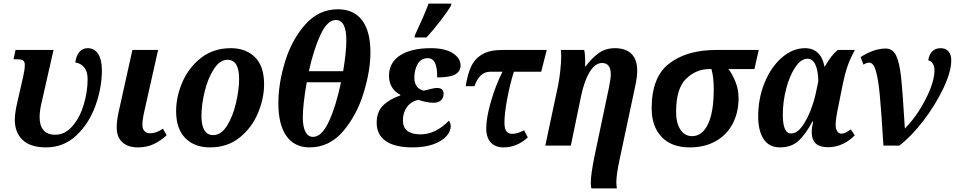

<svg xmlns="http://www.w3.org/2000/svg" viewBox="-20 -816 5356 1076"><path d="M63 -145Q63 -184 78 -247L110 -387Q119 -426 119 -452Q119 -471 108.5 -477.5Q98 -484 74 -484H56L67 -536H280L211 -232Q202 -192 202 -158Q202 -113 223.5 -87Q245 -61 290 -61Q344 -61 385.5 -108.5Q427 -156 449 -228.5Q471 -301 471 -372Q471 -414 452.5 -437.5Q434 -461 402 -466Q407 -503 424.5 -524.5Q442 -546 471 -546Q510 -546 530.5 -513Q551 -480 551 -422Q551 -324 515 -224Q479 -124 408 -57Q337 10 238 10Q151 10 107 -31.5Q63 -73 63 -145Z M634 -102Q634 -143 647 -198L722 -536H866L791 -202Q778 -147 778 -118Q778 -94 789.5 -81.5Q801 -69 822 -69Q856 -69 893 -95L914 -58Q879 -26 840.5 -8Q802 10 752 10Q698 10 666 -18.5Q634 -47 634 -102Z M967 -193Q967 -274 1002 -355.5Q1037 -437 1106.5 -491.5Q1176 -546 1274 -546Q1357 -546 1408.5 -496Q1460 -446 1460 -343Q1460 -265 1426 -183Q1392 -101 1323.5 -45.5Q1255 10 1157 10Q1070 10 1018.5 -42Q967 -94 967 -193ZM1320 -374Q1320 -481 1255 -481Q1212 -481 1178.5 -429Q1145 -377 1127 -303Q1109 -229 1109 -167Q1109 -59 1175 -59Q1220 -59 1253 -112.5Q1286 -166 1303 -240.5Q1320 -315 1320 -374Z M2056 -522Q2056 -421 2018 -296Q1980 -171 1903 -80.5Q1826 10 1715 10Q1630 10 1585 -54Q1540 -118 1540 -237Q1540 -349 1578 -472Q1616 -595 1691.5 -679.5Q1767 -764 1873 -764Q1963 -764 2009.5 -702Q2056 -640 2056 -522ZM1711 -417H1903Q1921 -524 1921 -589Q1921 -704 1862 -704Q1815 -704 1776.5 -622Q1738 -540 1711 -417ZM1891 -355H1699Q1677 -228 1677 -158Q1677 -105 1692 -77Q1707 -49 1734 -49Q1784 -49 1824 -137Q1864 -225 1891 -355Z M2091 -128Q2091 -189 2126.5 -224.5Q2162 -260 2223 -281L2224 -285Q2195 -298 2177.5 -326Q2160 -354 2160 -391Q2160 -465 2222 -505.5Q2284 -546 2395 -546Q2474 -546 2517.5 -518Q2561 -490 2561 -449Q2561 -416 2531 -399Q2501 -382 2430 -382Q2432 -490 2378 -490Q2339 -490 2320.5 -457Q2302 -424 2302 -380Q2302 -350 2316.5 -331Q2331 -312 2356 -308L2376 -313Q2412 -323 2429 -323Q2466 -323 2466 -291Q2466 -268 2451.5 -254Q2437 -240 2409 -240Q2391 -240 2364 -245.5Q2337 -251 2325 -257Q2283 -247 2260.5 -216Q2238 -185 2238 -141Q2238 -101 2263.5 -82Q2289 -63 2336 -63Q2421 -63 2495 -139Q2499 -137 2502.5 -128Q2506 -119 2506 -108Q2506 -80 2481.5 -52.5Q2457 -25 2408.5 -7.5Q2360 10 2293 10Q2193 10 2142 -25.5Q2091 -61 2091 -128ZM2306 -620Q2359 -734 2382 -796H2510L2507 -784Q2486 -748 2446 -696.5Q2406 -645 2370 -606H2303Z M2705 -98Q2705 -157 2732 -249.5Q2759 -342 2796 -414H2727Q2667 -414 2639 -333H2590Q2600 -400 2620.5 -443.5Q2641 -487 2682.5 -511.5Q2724 -536 2793 -536H3044L3013 -414H2860Q2838 -346 2822.5 -262.5Q2807 -179 2807 -128Q2807 -96 2817.5 -81Q2828 -66 2851 -66Q2880 -66 2917 -86L2938 -46Q2877 10 2802 10Q2757 10 2731 -17Q2705 -44 2705 -98Z M3291 207Q3291 161 3312 58L3393 -327Q3403 -377 3403 -398Q3403 -463 3354 -463Q3316 -463 3285.5 -414Q3255 -365 3237 -280L3179 0H3036L3108 -339Q3115 -374 3120 -420Q3125 -466 3125 -503Q3125 -518 3123 -536H3254Q3261 -506 3259 -444H3262Q3295 -489 3334 -517.5Q3373 -546 3426 -546Q3487 -546 3519 -514Q3551 -482 3551 -420Q3551 -388 3542 -343L3454 70Q3434 161 3434 206Q3434 216 3437 240H3294Q3291 227 3291 207Z M3632 -208Q3632 -386 3731.5 -461Q3831 -536 3993 -536H4232L4208 -429H4063Q4084 -401 4101.5 -358Q4119 -315 4119 -266Q4119 -186 4086.5 -123.5Q4054 -61 3992 -25.5Q3930 10 3845 10Q3743 10 3687.5 -49Q3632 -108 3632 -208ZM3980 -317Q3980 -384 3967 -429H3956Q3881 -429 3825 -374.5Q3769 -320 3769 -189Q3769 -125 3793.5 -89Q3818 -53 3859 -53Q3915 -53 3947.5 -120Q3980 -187 3980 -317Z M4229 -163Q4229 -266 4265.5 -354Q4302 -442 4362.5 -494Q4423 -546 4492 -546Q4536 -546 4564 -519Q4592 -492 4600 -444H4603Q4621 -475 4637.5 -497Q4654 -519 4675 -536H4771Q4745 -489 4730 -446Q4715 -403 4703 -344L4681 -234Q4663 -149 4663 -117Q4663 -95 4671.5 -81Q4680 -67 4695 -67Q4708 -67 4719.5 -73Q4731 -79 4748 -91L4770 -58Q4745 -30 4705.5 -10.5Q4666 9 4623 9Q4572 9 4550.5 -13Q4529 -35 4529 -74Q4529 -101 4537 -135H4533Q4494 -62 4454 -26Q4414 10 4351 10Q4290 10 4259.5 -36.5Q4229 -83 4229 -163ZM4552 -294 4566 -361Q4565 -420 4549.5 -453.5Q4534 -487 4506 -487Q4469 -487 4437 -439.5Q4405 -392 4386 -319Q4367 -246 4367 -173Q4367 -68 4413 -68Q4446 -68 4474.5 -107Q4503 -146 4523 -198.5Q4543 -251 4552 -294Z M4851 -465Q4837 -465 4819 -454L4803 -496Q4836 -518 4872.5 -531Q4909 -544 4943 -544Q4983 -544 5002 -505Q5021 -466 5030 -381.5Q5039 -297 5051 -96Q5117 -162 5167 -259.5Q5217 -357 5217 -423Q5217 -443 5208 -458.5Q5199 -474 5182 -478Q5187 -511 5205 -528.5Q5223 -546 5251 -546Q5280 -546 5295.5 -528Q5311 -510 5311 -478Q5311 -414 5266.5 -320.5Q5222 -227 5154 -138.5Q5086 -50 5020 0H4931Q4919 -193 4910.5 -283Q4902 -373 4888.5 -419Q4875 -465 4851 -465Z"/></svg>

Font: Noto Serif Narrow
Style: Bold Italic
Weight: 700
Width: 4
Italic angle: -12°
Designer: Monotype Design Team
Foundry: Monotype Imaging Inc.
Version: Version 1.001